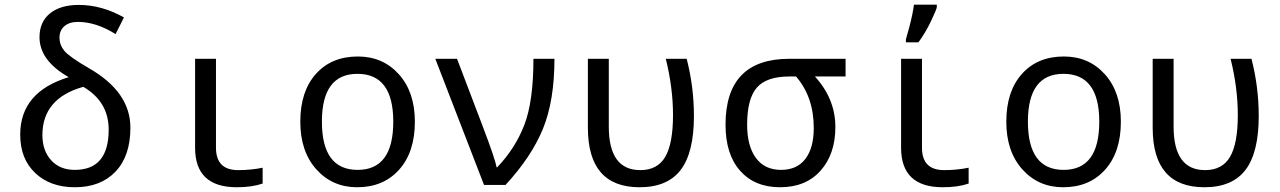

<svg xmlns="http://www.w3.org/2000/svg" viewBox="-20 -786 5441 816"><path d="M272 -458Q147.9 -528.8 147.9 -627.9Q147.9 -692.9 192.4 -729Q236.8 -765.1 314.9 -765.1Q412.1 -765.1 506.8 -711.9L471.2 -641.1Q388.7 -692.9 311 -692.9Q274.9 -692.9 253.9 -675Q232.9 -657.2 232.9 -626Q232.9 -595.2 253.4 -570.1Q273.9 -544.9 357.9 -496.1Q534.2 -395.5 534.2 -243.2Q534.2 -123 470.9 -56.6Q407.7 9.8 297.9 9.8Q193.8 9.8 129.9 -50.5Q65.9 -110.8 65.9 -213.9Q65.9 -395.5 272 -458ZM334 -417Q160.2 -368.2 160.2 -211.9Q160.2 -146 197.3 -105Q234.4 -64 297.9 -64Q441.9 -64 441.9 -234.9Q441.9 -354 334 -417Z M897.9 -536.1V-158.2Q897.9 -63 992.2 -63Q1046.9 -63 1096.2 -73.2V-5.9Q1050.8 9.8 986.3 9.8Q809.1 9.8 809.1 -158.2V-536.1Z M1498 9.8Q1392.6 9.8 1324.5 -66.2Q1256.3 -142.1 1256.3 -269Q1256.3 -397.5 1322.5 -471.7Q1388.7 -545.9 1501 -545.9Q1607.4 -545.9 1675.3 -470.2Q1743.2 -394.5 1743.2 -269Q1743.2 -139.6 1676.3 -64.9Q1609.4 9.8 1498 9.8ZM1500 -64Q1651.4 -64 1651.4 -269Q1651.4 -472.2 1499 -472.2Q1348.1 -472.2 1348.1 -269Q1348.1 -64 1500 -64Z M1830.1 -536.1H1922.4L2031.2 -250Q2085 -108.9 2090.3 -75.2H2093.3Q2169.9 -155.3 2208.5 -255.4Q2247.1 -355.5 2247.1 -536.1H2336.4Q2336.4 -357.9 2287.4 -238.3Q2238.3 -118.7 2128.4 0H2037.1Z M2478.5 -536.1H2567.4V-248Q2567.4 -63 2701.2 -63Q2774.4 -63 2807.4 -119.6Q2840.3 -176.3 2840.3 -296.9Q2840.3 -412.6 2809.6 -536.1H2898.4Q2929.2 -416.5 2929.2 -293Q2929.2 -137.7 2873 -64Q2816.9 9.8 2698.2 9.8Q2478.5 9.8 2478.5 -243.2Z M3573.7 -536.1V-460.9H3443.4Q3530.3 -365.7 3530.3 -246.1Q3530.3 -131.3 3467.5 -60.8Q3404.8 9.8 3295.4 9.8Q3187.5 9.8 3125.5 -60.3Q3063.5 -130.4 3063.5 -255.9Q3063.5 -536.1 3334.5 -536.1ZM3363.3 -460.9H3334.5Q3237.3 -460.9 3196.3 -413.3Q3155.3 -365.7 3155.3 -255.9Q3155.3 -165.5 3192.6 -114.7Q3230 -64 3299.3 -64Q3367.2 -64 3402.8 -110.6Q3438.5 -157.2 3438.5 -242.2Q3438.5 -373.5 3363.3 -460.9Z M3898.4 -536.1V-158.2Q3898.4 -63 3992.7 -63Q4047.4 -63 4096.7 -73.2V-5.9Q4051.3 9.8 3986.8 9.8Q3809.6 9.8 3809.6 -158.2V-536.1ZM3830.1 -619.1 3844.7 -671.4Q3859.4 -727.1 3864.3 -766.1H3961.4V-755.9Q3961.4 -748 3937.3 -697.3Q3913.1 -646.5 3883.3 -606H3830.1Z M4498.5 9.8Q4393.1 9.8 4325 -66.2Q4256.8 -142.1 4256.8 -269Q4256.8 -397.5 4323 -471.7Q4389.2 -545.9 4501.5 -545.9Q4607.9 -545.9 4675.8 -470.2Q4743.7 -394.5 4743.7 -269Q4743.7 -139.6 4676.8 -64.9Q4609.9 9.8 4498.5 9.8ZM4500.5 -64Q4651.9 -64 4651.9 -269Q4651.9 -472.2 4499.5 -472.2Q4348.6 -472.2 4348.6 -269Q4348.6 -64 4500.5 -64Z M4878.9 -536.1H4967.8V-248Q4967.8 -63 5101.6 -63Q5174.8 -63 5207.8 -119.6Q5240.7 -176.3 5240.7 -296.9Q5240.7 -412.6 5210 -536.1H5298.8Q5329.6 -416.5 5329.6 -293Q5329.6 -137.7 5273.4 -64Q5217.3 9.8 5098.6 9.8Q4878.9 9.8 4878.9 -243.2Z"/></svg>

Font: Droid Sans Mono
Style: Regular
Weight: 400
Monospace: yes
Foundry: Ascender Corporation
Version: Version 1.00 build 112